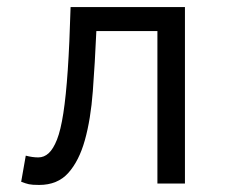

<svg xmlns="http://www.w3.org/2000/svg" viewBox="-20 -520 640 544"><path d="M426 -432H253Q249 -341 243 -261.5Q237 -182 220.5 -123Q204 -64 173.5 -30Q143 4 91 4Q71 4 62 2Q53 0 40 -5L53 -79Q72 -74 88.5 -74Q105 -74 118 -86Q131 -98 141.5 -124.5Q152 -151 159.5 -199.5Q167 -248 172 -321.5Q177 -395 180 -500H504V0H426Z"/></svg>

Font: PT Mono
Style: Regular
Weight: 400
Monospace: yes
Designer: A.Korolkova, I.Chaeva
Foundry: ParaType Ltd
Version: Version 1.001W OFL